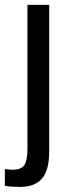

<svg xmlns="http://www.w3.org/2000/svg" viewBox="-44 -548 287 776"><path d="M154.8 65.4V-528.3H66.9V52.2C66.9 86.1 62.3 108.9 53.2 120.6C44.1 132.3 28.3 138.2 5.9 138.2L-24.4 135.3V203.1C-8.1 206.1 12.5 207.5 37.6 207.5C76.7 207.5 106 196.3 125.5 173.8C145 151.4 154.8 115.2 154.8 65.4Z"/></svg>

Font: Arimo
Style: Regular
Weight: 400
Designer: Steve Matteson
Foundry: Monotype Imaging Inc.
Version: Version 1.32